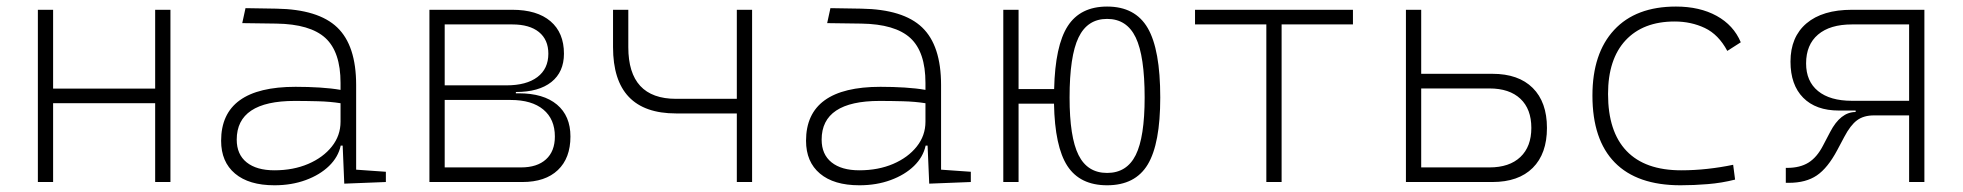

<svg xmlns="http://www.w3.org/2000/svg" viewBox="-20 -547 5899 577"><path d="M446.3 0V-236.8H139.6V0H93.8V-517.6H139.6V-280.8H446.3V-517.6H492.2V0Z M1014.6 4.9 1009.8 -109.4H1003.9Q996.6 -75.2 969 -48.3Q941.4 -21.5 898.9 -5.9Q856.4 9.8 804.7 9.8Q728 9.8 686.3 -25.4Q644.5 -60.5 644.5 -124Q644.5 -286.1 868.2 -286.1Q906.2 -286.1 941.2 -283.9Q976.1 -281.7 1003.4 -276.9V-297.9Q1003.4 -391.1 957.8 -432.9Q912.1 -474.6 810.5 -476.1L708 -477.5L717.8 -522.5L810.5 -521Q936.5 -519 993.4 -464.6Q1050.3 -410.2 1050.3 -291.5V-37.1L1139.6 -30.8V0ZM1003.4 -236.8Q972.7 -241.7 935.8 -242.7Q898.9 -243.7 865.7 -243.7Q691.4 -243.7 691.4 -127.4Q691.4 -83 721.2 -59.1Q751 -35.2 804.7 -35.2Q861.3 -35.2 906.2 -54.4Q951.2 -73.7 977.3 -106.7Q1003.4 -139.6 1003.4 -181.2Z M1270.5 0V-517.6H1519.5Q1593.8 -517.6 1634.3 -483.2Q1674.8 -448.7 1674.8 -385.7Q1674.8 -330.6 1637 -300.5Q1599.1 -270.5 1530.3 -270.5V-266.6H1539.1Q1613.3 -266.6 1653.8 -232.7Q1694.3 -198.7 1694.3 -136.7Q1694.3 -71.8 1656.5 -35.9Q1618.7 0 1549.8 0ZM1316.4 -43.9H1545.9Q1594.2 -43.9 1620.8 -68.1Q1647.5 -92.3 1647.5 -136.7Q1647.5 -189 1612.8 -217.8Q1578.1 -246.6 1514.6 -246.6H1316.4ZM1316.4 -290.5H1502Q1562 -290.5 1595 -315.4Q1627.9 -340.3 1627.9 -385.7Q1627.9 -427.7 1599.6 -450.7Q1571.3 -473.6 1519.5 -473.6H1316.4Z M2011.7 -206.1Q1822.3 -206.1 1822.3 -405.3V-517.6H1868.2V-405.3Q1868.2 -250 2011.7 -250H2194.3V-517.6H2240.2V0H2194.3V-206.1Z M2772.5 4.9 2767.6 -109.4H2761.7Q2754.4 -75.2 2726.8 -48.3Q2699.2 -21.5 2656.7 -5.9Q2614.3 9.8 2562.5 9.8Q2485.8 9.8 2444.1 -25.4Q2402.3 -60.5 2402.3 -124Q2402.3 -286.1 2626 -286.1Q2664.1 -286.1 2699 -283.9Q2733.9 -281.7 2761.2 -276.9V-297.9Q2761.2 -391.1 2715.6 -432.9Q2669.9 -474.6 2568.4 -476.1L2465.8 -477.5L2475.6 -522.5L2568.4 -521Q2694.3 -519 2751.2 -464.6Q2808.1 -410.2 2808.1 -291.5V-37.1L2897.5 -30.8V0ZM2761.2 -236.8Q2730.5 -241.7 2693.6 -242.7Q2656.7 -243.7 2623.5 -243.7Q2449.2 -243.7 2449.2 -127.4Q2449.2 -83 2479 -59.1Q2508.8 -35.2 2562.5 -35.2Q2619.1 -35.2 2664.1 -54.4Q2709 -73.7 2735.1 -106.7Q2761.2 -139.6 2761.2 -181.2Z M3307.1 9.8Q3225.6 9.8 3187.7 -48.3Q3149.9 -106.4 3147.5 -235.4H3041V0H2995.1V-517.6H3041V-279.3H3147.9Q3150.9 -409.7 3188.7 -468.5Q3226.6 -527.3 3307.1 -527.3Q3391.6 -527.3 3429.2 -462.6Q3466.8 -397.9 3466.8 -253.9Q3466.8 -115.2 3429.2 -52.7Q3391.6 9.8 3307.1 9.8ZM3307.1 -27.3Q3366.2 -27.3 3393.1 -81.1Q3419.9 -134.8 3419.9 -253.9Q3419.9 -378.4 3393.1 -434.3Q3366.2 -490.2 3307.1 -490.2Q3248 -490.2 3221.2 -434.3Q3194.3 -378.4 3194.3 -253.9Q3194.3 -134.8 3221.2 -81.1Q3248 -27.3 3307.1 -27.3Z M3785.6 0V-473.6H3571.3V-517.6H4045.9V-473.6H3831.5V0Z M4205.1 0V-517.6H4251V-325.2H4464.8Q4543.5 -325.2 4586.2 -282.7Q4628.9 -240.2 4628.9 -162.6Q4628.9 -85 4586.2 -42.5Q4543.5 0 4464.8 0ZM4251 -43.9H4456.1Q4516.1 -43.9 4549.1 -75.2Q4582 -106.4 4582 -162.6Q4582 -219.2 4549.1 -250.2Q4516.1 -281.2 4456.1 -281.2H4251Z M5030.3 9.8Q4899.9 9.8 4832.8 -58.6Q4765.6 -127 4765.6 -259.8Q4765.6 -386.7 4830.8 -457Q4896 -527.3 5016.6 -527.3Q5087.9 -527.3 5138.9 -499.3Q5189.9 -471.2 5211.4 -419.9L5170.9 -394Q5144.5 -443.4 5103.3 -462.9Q5062 -482.4 5012.7 -482.4Q4918 -482.4 4865.2 -425.8Q4812.5 -369.1 4812.5 -264.6Q4812.5 -151.4 4868.2 -93.3Q4923.8 -35.2 5032.2 -35.2Q5072.3 -35.2 5111.6 -39.6Q5150.9 -43.9 5188.5 -51.8L5194.3 -7.3Q5154.3 2.9 5112.5 6.3Q5070.8 9.8 5030.3 9.8Z M5506.3 -214.8Q5437 -214.8 5398.9 -253.4Q5360.8 -292 5360.8 -361.8Q5360.8 -436 5408.9 -476.8Q5457 -517.6 5545.4 -517.6H5763.2V0H5717.3V-200.2H5611.3Q5580.6 -200.2 5560.8 -185.5Q5541 -170.9 5522.5 -135.7L5501.5 -96.2Q5472.7 -42 5439.9 -19.8Q5407.2 2.4 5356 2.4H5346.7V-42.5H5351.1Q5389.2 -42.5 5414.8 -58.3Q5440.4 -74.2 5458.5 -109.4L5480 -150.4Q5511.2 -210.4 5556.6 -210.4V-214.8ZM5717.3 -244.1V-473.6H5545.4Q5479.5 -473.6 5443.6 -443.1Q5407.7 -412.6 5407.7 -356.4Q5407.7 -302.7 5443.6 -273.4Q5479.5 -244.1 5545.4 -244.1Z"/></svg>

Font: Cascadia Mono ExtraLight
Style: Regular
Weight: 200
Monospace: yes
Designer: Aaron Bell
Foundry: Saja Typeworks
Version: Version 2404.023; ttfautohint (v1.8.4)